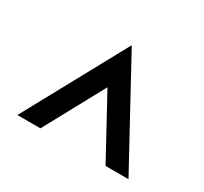

<svg xmlns="http://www.w3.org/2000/svg" viewBox="-100 -845 769 722"><g transform="rotate(30 285.0 -484.0)"><path d="M526.4 -262.2H426.8L285.2 -522L144 -262.2H43.9L285.2 -704.6Z"/></g></svg>

Font: Aeronef
Style: Regular
Weight: 400
Designer: Peter Wiegel - CAT-Fonts Germany
Foundry: CAT-Fonts, Peter Wiegel
Version: Version 0.002